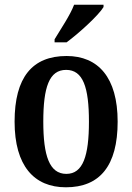

<svg xmlns="http://www.w3.org/2000/svg" viewBox="-20 -786 562 816"><path d="M212 -619V-606H263C317 -646 399 -721 420 -756V-766H295C278 -721 239 -664 212 -619ZM260 10C404 10 480 -81 480 -269C480 -457 397 -548 263 -548C117 -548 42 -457 42 -269C42 -81 125 10 260 10ZM262 -47C190 -47 164 -124 164 -269C164 -415 189 -489 261 -489C333 -489 358 -415 358 -269C358 -124 333 -47 262 -47Z"/></svg>

Font: Noto Serif Devanagari Condensed SemiBold
Style: Regular
Weight: 600
Width: 3
Designer: Universal Thirst, Indian Type Foundry and the Monotype Design Team
Foundry: Monotype Imaging Inc.
Version: Version 2.004